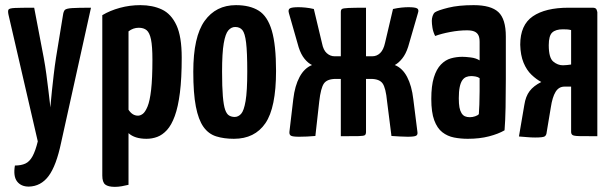

<svg xmlns="http://www.w3.org/2000/svg" viewBox="-20 -530 2389 747"><path d="M92 196Q62 196 46.5 176Q31 156 38 114Q62 114 78.5 106.5Q95 99 106.5 78Q118 57 127 20L13 -473Q10 -487 13 -492.5Q16 -498 38 -499Q60 -500 113 -500L150 -306Q156 -274 160.5 -240Q165 -206 168.5 -177Q172 -148 174 -130Q176 -112 176 -112Q176 -112 177.5 -130Q179 -148 182 -176.5Q185 -205 189 -239.5Q193 -274 198 -306L225 -471Q227 -486 232.5 -491.5Q238 -497 260.5 -498.5Q283 -500 334 -500L218 24Q199 115 169 155Q139 195 92 196Z M427 197Q401 197 389.5 188Q378 179 378 153V-471Q408 -489 446.5 -499.5Q485 -510 526 -510Q574 -510 610 -493Q646 -476 666.5 -432Q687 -388 687 -306Q687 -225 680 -169.5Q673 -114 660 -78.5Q647 -43 629.5 -24Q612 -5 592 2.5Q572 10 550 10Q527 10 509.5 4.5Q492 -1 480 -12V189Q468 192 454 194.5Q440 197 427 197ZM517 -80Q526 -80 535.5 -87Q545 -94 554 -115.5Q563 -137 568 -181Q573 -225 573 -298Q573 -350 567.5 -376.5Q562 -403 550.5 -412.5Q539 -422 520 -422Q498 -422 480 -408V-103Q488 -91 497 -85.5Q506 -80 517 -80Z M890 10Q851 10 821 0.5Q791 -9 771.5 -36.5Q752 -64 742 -115.5Q732 -167 732 -251Q732 -387 776 -448.5Q820 -510 898 -510Q952 -510 986.5 -488.5Q1021 -467 1037.5 -411Q1054 -355 1054 -254Q1054 -111 1012.5 -50.5Q971 10 890 10ZM893 -75Q907 -75 918 -87Q929 -99 935.5 -137Q942 -175 942 -252Q942 -327 937.5 -364Q933 -401 923 -413Q913 -425 895 -425Q880 -425 868.5 -412Q857 -399 850.5 -361.5Q844 -324 844 -251Q844 -192 847 -156Q850 -120 856 -103Q862 -86 871.5 -80.5Q881 -75 893 -75Z M1144 2Q1119 2 1112 -2Q1105 -6 1106 -17L1121 -144Q1127 -196 1145.5 -230.5Q1164 -265 1194 -277Q1179 -284 1165 -301Q1151 -318 1142 -346L1104 -479Q1100 -493 1108 -497.5Q1116 -502 1141 -502Q1153 -502 1168.5 -500.5Q1184 -499 1201 -495L1233 -361Q1238 -335 1251.5 -323Q1265 -311 1282 -311H1306V-483Q1306 -492 1310.5 -495Q1315 -498 1335.5 -499Q1356 -500 1404 -500V-311H1428Q1446 -311 1459 -323.5Q1472 -336 1478 -363L1509 -495Q1527 -499 1542 -500.5Q1557 -502 1569 -502Q1594 -502 1602.5 -497.5Q1611 -493 1606 -479L1568 -348Q1559 -320 1545 -302.5Q1531 -285 1516 -277Q1546 -265 1564 -230.5Q1582 -196 1588 -144L1604 -17Q1606 -6 1599 -2Q1592 2 1566 2Q1551 2 1535.5 1Q1520 0 1503 -1L1486 -135Q1481 -188 1468.5 -205.5Q1456 -223 1423 -223H1404V-17Q1404 -8 1400 -4.5Q1396 -1 1376 -0.5Q1356 0 1306 0V-223H1287Q1253 -223 1240.5 -205.5Q1228 -188 1222 -135L1207 -1Q1174 2 1144 2Z M1800 10Q1772 10 1746.5 5Q1721 0 1701 -15.5Q1681 -31 1669.5 -62Q1658 -93 1658 -145Q1658 -196 1668 -228.5Q1678 -261 1695.5 -279Q1713 -297 1734.5 -303Q1756 -309 1779 -309Q1791 -309 1811.5 -306.5Q1832 -304 1846 -295Q1846 -295 1846 -307.5Q1846 -320 1846 -336.5Q1846 -353 1846 -367Q1846 -384 1841 -393.5Q1836 -403 1825.5 -407.5Q1815 -412 1797 -412Q1766 -412 1731.5 -405.5Q1697 -399 1673 -390Q1665 -406 1662.5 -422Q1660 -438 1660 -449Q1660 -458 1663 -467.5Q1666 -477 1672 -482Q1684 -490 1724 -500Q1764 -510 1823 -510Q1890 -510 1919 -483Q1948 -456 1948 -388V-339Q1948 -282 1948 -223Q1948 -164 1947 -112Q1946 -60 1943 -23Q1919 -9 1882.5 0.5Q1846 10 1800 10ZM1808 -74Q1818 -74 1828.5 -77.5Q1839 -81 1843 -86Q1844 -99 1845 -123.5Q1846 -148 1846 -175.5Q1846 -203 1846 -226Q1839 -231 1829.5 -232.5Q1820 -234 1813 -234Q1803 -234 1794 -230.5Q1785 -227 1778.5 -217.5Q1772 -208 1768.5 -191Q1765 -174 1765 -148Q1765 -126 1767.5 -112.5Q1770 -99 1775.5 -90Q1781 -81 1789 -77.5Q1797 -74 1808 -74Z M2062 5Q2046 5 2030.5 3.5Q2015 2 1999 1L2020 -122Q2025 -155 2040.5 -175.5Q2056 -196 2086 -211Q2067 -221 2048 -239Q2029 -257 2017 -286Q2005 -315 2004 -356Q2004 -433 2053 -466.5Q2102 -500 2192 -500H2286Q2299 -500 2301.5 -491.5Q2304 -483 2304 -483V0Q2254 0 2233 -0.5Q2212 -1 2207 -5Q2202 -9 2202 -17V-193H2176Q2154 -193 2141.5 -172.5Q2129 -152 2123 -112L2107 -16Q2106 -4 2099.5 0.5Q2093 5 2062 5ZM2170 -276Q2179 -276 2186.5 -277Q2194 -278 2202 -279V-413Q2194 -415 2186.5 -415.5Q2179 -416 2170 -416Q2142 -416 2128.5 -403.5Q2115 -391 2115 -354Q2115 -305 2132.5 -290.5Q2150 -276 2170 -276Z"/></svg>

Font: Yanone Kaffeesatz SemiBold
Style: Regular
Weight: 600
Designer: Yanone (Cyrillic: Daniel Pouzeot, Huerta Tipografica, and Cyreal)
Foundry: Yanone
Version: Version 2.003